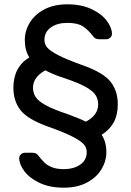

<svg xmlns="http://www.w3.org/2000/svg" viewBox="-20 -730 608 890"><path d="M473 -25Q473 17 450 55Q427 93 382.5 116.5Q338 140 276 140Q210 140 163 117.5Q116 95 92.5 63Q69 31 69 3Q69 -7 77 -14.5Q85 -22 96 -22H129Q148 -22 156 -11Q173 11 186.5 24Q200 37 221.5 45.5Q243 54 276 54Q322 54 352 33Q382 12 382 -25Q382 -45 369 -60.5Q356 -76 317.5 -96Q279 -116 203 -143Q108 -177 75 -219.5Q42 -262 42 -323Q42 -419 116 -464Q95 -496 95 -545Q95 -587 118 -625Q141 -663 185.5 -686.5Q230 -710 292 -710Q358 -710 405 -687.5Q452 -665 475.5 -633Q499 -601 499 -573Q499 -563 491 -555.5Q483 -548 472 -548H441Q422 -548 414 -559Q389 -592 364 -608Q339 -624 292 -624Q246 -624 216 -603Q186 -582 186 -545Q186 -525 199 -509.5Q212 -494 250.5 -474Q289 -454 365 -427Q460 -393 493 -350.5Q526 -308 526 -247Q526 -198 507.5 -163.5Q489 -129 451 -105Q473 -73 473 -25ZM378 -166Q435 -196 435 -246Q435 -271 422.5 -290Q410 -309 375.5 -328Q341 -347 275 -369Q228 -384 190 -404Q133 -372 133 -324Q133 -299 145.5 -280Q158 -261 192.5 -242Q227 -223 293 -201Q348 -181 378 -166Z"/></svg>

Font: Contemporary
Style: Regular
Weight: 400
Designer: Victor Tran
Foundry: Victor Tran
Version: Version 1.100